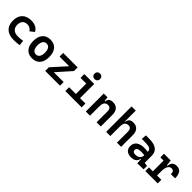

<svg xmlns="http://www.w3.org/2000/svg" viewBox="389 -2325 3910 3910"><g transform="rotate(45 2344.0 -370.5)"><path d="M349.1 9.8Q211.4 9.8 136.5 -59.8Q61.5 -129.4 61.5 -259.8Q61.5 -386.7 130.9 -457Q200.2 -527.3 329.1 -527.3Q407.7 -527.3 463.4 -497.6Q519 -467.8 543 -412.6L453.6 -342.8Q432.1 -377.4 398.7 -396.2Q365.2 -415 325.2 -415Q258.8 -415 221.7 -376Q184.6 -336.9 184.6 -264.6Q184.6 -185.5 230.5 -144Q276.4 -102.5 360.8 -102.5Q396.5 -102.5 431.9 -106Q467.3 -109.4 501 -115.2L513.7 -4.9Q473.6 3.9 431.6 6.8Q389.6 9.8 349.1 9.8Z M878.9 9.8Q768.6 9.8 708 -60.5Q647.5 -130.9 647.5 -258.8Q647.5 -387.2 708 -457.3Q768.6 -527.3 878.9 -527.3Q989.3 -527.3 1049.8 -457.3Q1110.4 -387.2 1110.4 -258.8Q1110.4 -130.9 1049.8 -60.5Q989.3 9.8 878.9 9.8ZM878.9 -102.5Q930.2 -102.5 958.3 -143.3Q986.3 -184.1 986.3 -258.8Q986.3 -334 958.3 -374.5Q930.2 -415 878.9 -415Q827.6 -415 799.6 -374.5Q771.5 -334 771.5 -258.8Q771.5 -184.1 799.6 -143.3Q827.6 -102.5 878.9 -102.5Z M1252 0V-105L1529.8 -412.6H1252V-517.6H1668V-412.6L1394.5 -105H1677.7V0Z M1831.1 0V-109.4H2024.9V-408.2H1860.4V-517.6H2145V-109.4H2300.8V0ZM2080.1 -592.3Q2045.4 -592.3 2022.9 -614.7Q2000.5 -637.2 2000.5 -671.9Q2000.5 -706.5 2022.9 -729Q2045.4 -751.5 2080.1 -751.5Q2114.7 -751.5 2137.2 -729Q2159.7 -706.5 2159.7 -671.9Q2159.7 -637.2 2137.2 -614.7Q2114.7 -592.3 2080.1 -592.3Z M2731.9 0V-317.4Q2731.9 -364.3 2710.7 -389.6Q2689.5 -415 2650.4 -415Q2541.5 -415 2541.5 -271.5V0H2420.9V-517.6H2529.3L2539.6 -423.8H2553.2Q2559.6 -476.1 2589.8 -501.7Q2620.1 -527.3 2680.7 -527.3Q2762.7 -527.3 2807.6 -477.5Q2852.5 -427.7 2852.5 -336.9V0Z M3317.9 0V-322.3Q3317.9 -367.7 3296.6 -392.6Q3275.4 -417.5 3236.3 -417.5Q3127.4 -417.5 3127.4 -276.4V0H3006.8V-732.4H3127.4V-423.8H3139.2Q3145.5 -476.1 3175.8 -501.7Q3206.1 -527.3 3266.6 -527.3Q3348.6 -527.3 3393.6 -477.5Q3438.5 -427.7 3438.5 -336.9V0Z M3908.2 4.9 3901.4 -109.4H3890.1Q3883.8 -49.8 3841.6 -20Q3799.3 9.8 3730 9.8Q3647.9 9.8 3602.8 -30Q3557.6 -69.8 3557.6 -143.6Q3557.6 -228.5 3618.2 -273.9Q3678.7 -319.3 3789.6 -319.3Q3848.6 -319.3 3892.1 -310.1V-320.3Q3892.1 -365.7 3856.4 -387Q3820.8 -408.2 3750 -410.2L3621.1 -413.6L3630.9 -522.5L3740.2 -521Q3876 -519 3941.9 -465.6Q4007.8 -412.1 4007.8 -309.6V-108.4L4085.9 -97.7V0ZM3892.1 -212.9Q3865.7 -217.8 3842 -218.5Q3818.4 -219.2 3792.5 -219.2Q3677.2 -219.2 3677.2 -151.4Q3677.2 -90.3 3756.3 -90.3Q3801.8 -90.3 3831.8 -106.7Q3861.8 -123 3877 -148.2Q3892.1 -173.3 3892.1 -200.2Z M4367.7 -222.7V-104.5H4491.2V0H4135.7V-104.5H4247.6V-413.1H4155.3V-517.6H4348.1L4364.3 -394.5H4380.4Q4388.2 -527.3 4516.6 -527.3Q4668.9 -527.3 4668.9 -323.2H4548.8Q4548.8 -373.5 4532 -395.5Q4515.1 -417.5 4478 -417.5Q4422.9 -417.5 4395.3 -366.7Q4367.7 -315.9 4367.7 -222.7Z"/></g></svg>

Font: Cascadia Code SemiBold
Style: Regular
Weight: 600
Monospace: yes
Designer: Aaron Bell
Foundry: Saja Typeworks
Version: Version 2404.023; ttfautohint (v1.8.4)